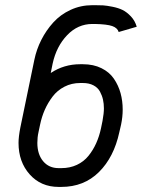

<svg xmlns="http://www.w3.org/2000/svg" viewBox="-20 -716 565 748"><path d="M442.4 -591.3Q437.5 -607.4 417.2 -614.5Q397 -621.6 350.1 -622.6H339.8Q283.2 -622.6 241.5 -578.9Q199.7 -535.2 185.1 -468.3L177.7 -431.6Q229 -465.8 292.5 -465.8H302.7Q344.2 -465.8 375.2 -450.4Q406.2 -435.1 423.8 -409.2Q441.4 -383.3 449.7 -353Q458 -322.8 458 -289.1Q458 -260.7 451.7 -230.5L444.8 -200.7Q423.8 -103.5 365.5 -45.7Q307.1 12.2 218.8 12.2H208.5Q139.2 12.2 95.7 -36.6Q52.2 -85.4 52.2 -159.2Q52.2 -182.6 59.1 -218.3L113.8 -482.9Q122.1 -523.4 140.9 -560.5Q159.7 -597.7 187.5 -628.4Q215.3 -659.2 254.9 -677.5Q294.4 -695.8 339.8 -695.8H350.1Q368.2 -695.8 381.6 -695.1Q395 -694.3 418.2 -689.7Q441.4 -685.1 457.8 -677Q474.1 -668.9 490 -652.1Q505.9 -635.3 512.7 -611.8ZM302.7 -392.6H292.5Q258.8 -392.6 231 -378.2Q203.1 -363.8 184.8 -339.6Q166.5 -315.4 154.5 -288.3Q142.6 -261.2 136.2 -230.5L129.9 -200.7Q125.5 -181.2 125.5 -159.2Q125.5 -115.2 147.9 -88.1Q170.4 -61 208.5 -61H218.8Q252.4 -61 279.5 -73.7Q306.6 -86.4 324.7 -108.9Q342.8 -131.3 354.7 -158Q366.7 -184.6 373.5 -216.3L379.4 -245.1Q384.8 -274.9 384.8 -293.5Q384.8 -312 381.3 -327.6Q377.9 -343.3 369.6 -358.9Q361.3 -374.5 344.2 -383.5Q327.1 -392.6 302.7 -392.6Z"/></svg>

Font: Anka/Coder Condensed
Style: Italic
Weight: 400
Width: 4
Italic angle: -12°
Monospace: yes
Version: Version 001.100